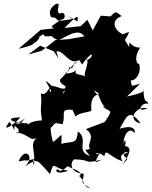

<svg xmlns="http://www.w3.org/2000/svg" viewBox="-20 -916 814 1029"><path d="M281 -256C236 -251 262 -263 315 -250C336 -305 293 -335 375 -327C383 -373 338 -378 386 -291C398 -312 464 -315 470 -323C468 -350 456 -430 565 -415C495 -443 501 -392 521 -386C466 -449 480 -432 508 -417C522 -338 560 -342 530 -345C572 -312 590 -333 541 -262L440 -224C496 -186 446 -149 460 -121C474 -118 434 -113 452 -111C429 -123 437 -108 463 -80C381 -105 459 -170 397 -212C392 -137 365 -162 309 -145C311 -221 315 -189 264 -155C243 -233 254 -237 260 -262C246 -239 213 -185 270 -250L312 -275ZM93 -256C34 -246 67 -244 118 -285C51 -225 100 -186 64 -207C136 -199 144 -152 178 -180C135 -136 172 -120 162 -30C140 -93 203 -29 200 -76C173 -64 171 -64 111 -54C156 -89 146 -59 80 -51C111 -133 171 -78 115 -26C184 -67 172 -67 248 17C273 -62 256 -14 346 -1C257 31 281 -28 298 -1C318 4 361 -41 335 -28C367 -12 437 8 404 27C433 51 425 86 463 93C395 52 432 55 428 15C352 10 355 -47 378 -62C474 -61 423 -34 526 -61C469 -31 497 -52 521 -113C494 -57 476 -125 539 -79C548 -125 560 -78 638 -51C599 -104 701 -94 627 -122C648 -78 705 -121 641 -88C659 -54 680 -80 636 -34C697 -117 679 -143 619 -130C666 -98 654 -204 643 -145C638 -188 674 -243 703 -200C700 -205 716 -254 621 -226C656 -281 667 -344 734 -255C657 -270 708 -350 770 -336C707 -306 736 -370 773 -360C780 -381 746 -349 750 -442C752 -430 764 -421 657 -398C656 -394 677 -413 731 -468C667 -448 694 -450 674 -515C664 -447 753 -507 723 -581C738 -558 681 -582 731 -661C670 -660 675 -720 672 -662C655 -710 621 -676 668 -672C638 -718 651 -688 672 -745C643 -736 635 -728 635 -734C603 -747 563 -803 632 -830C599 -856 599 -857 573 -828L520 -832L477 -753L448 -810L413 -776L326 -766C414 -857 395 -822 395 -801C305 -854 342 -834 367 -814C244 -791 315 -821 253 -824C247 -841 238 -864 275 -892C318 -913 271 -854 301 -843C332 -860 337 -809 307 -811L256 -775L268 -764L198 -756L80 -655C161 -671 192 -695 109 -675C138 -662 194 -698 191 -720C250 -754 172 -708 265 -725C226 -775 233 -725 290 -701C315 -702 397 -776 432 -721L347 -706L277 -701L204 -644L132 -624L195 -671L268 -641L294 -603L282 -641C326 -647 347 -564 405 -594C433 -554 403 -567 466 -623C490 -625 438 -575 443 -604C465 -573 413 -509 444 -503C398 -527 373 -506 391 -550C389 -519 300 -515 345 -534C383 -596 443 -597 380 -579C380 -579 363 -526 352 -564C361 -546 311 -498 302 -490C295 -460 367 -441 331 -455C328 -392 294 -415 348 -449C309 -429 298 -452 257 -456C202 -509 236 -464 254 -430C246 -401 240 -464 260 -448C247 -470 231 -394 199 -416C207 -332 191 -357 205 -271C108 -264 140 -233 127 -255C40 -256 0 -286 89 -287C69 -260 -24 -193 31 -263C67 -218 51 -196 59 -243L93 -209Z"/></svg>

Font: Hussar Lance
Style: ExBdObl
Weight: 700
Foundry: Cannot Into Space Fonts, PlusOne Fonts
Version: Version 2.270